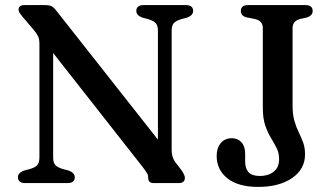

<svg xmlns="http://www.w3.org/2000/svg" viewBox="-20 -720 1300 755"><path d="M274 -23Q274 0 244.5 0H80Q50.5 0 50.5 -23Q50.5 -40 73.5 -49L98 -55.5Q118.5 -61.5 126.8 -71Q135 -80.5 135 -101V-548.5Q135 -566.5 129.5 -577.8Q124 -589 110.5 -605L68 -655Q60.5 -664 56.8 -669.8Q53 -675.5 53 -682Q53 -700 76.5 -700H158Q172 -700 181.5 -696Q191 -692 201.5 -678L601 -171V-599Q601 -619 592.8 -628.5Q584.5 -638 563.5 -644.5L539 -651Q516 -660 516 -677Q516 -700 545.5 -700H710Q739.5 -700 739.5 -677Q739.5 -660 716.5 -651L692 -644.5Q671.5 -638 663.2 -628.8Q655 -619.5 655 -599V-129.5Q655 -103 668.5 -83.5L694.5 -49.5Q707 -31 707 -21Q707 0 682.5 0H585Q563 0 563 -19Q563 -29.5 558.8 -37.5Q554.5 -45.5 540.5 -64L189 -511.5V-101Q189 -81 197.2 -71.5Q205.5 -62 226.5 -55.5L251 -49Q274 -40 274 -23ZM1179.5 -113Q1179.5 -55 1128.8 -20Q1078 15 995 15Q916.5 15 874.2 -18.8Q832 -52.5 832 -107Q832 -138 848 -157.2Q864 -176.5 892 -176.5Q915 -176.5 929.5 -160.5Q944 -144.5 944 -116V-84.5Q944 -58 957.2 -43Q970.5 -28 1002.5 -28Q1035 -28 1056.2 -44.8Q1077.5 -61.5 1077.5 -94Q1077.5 -118.5 1067.8 -137.8Q1058 -157 1045.2 -178Q1032.5 -199 1023 -226.8Q1013.5 -254.5 1013.5 -295V-610Q1013.5 -638.5 981.5 -645.5L950.5 -651.5Q927 -657 927 -677Q927 -700 956 -700H1180.5Q1209.5 -700 1209.5 -677Q1209.5 -659 1188 -651.5L1160.5 -645.5Q1130.5 -637.5 1130.5 -610V-305.5Q1130.5 -269 1137.8 -244.2Q1145 -219.5 1154.8 -199.8Q1164.5 -180 1172 -159.8Q1179.5 -139.5 1179.5 -113Z"/></svg>

Font: Fraunces 9pt Soft
Style: Regular
Weight: 400
Version: Version 1.000;[0bf87f6ff]